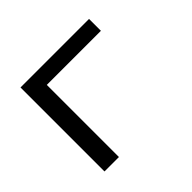

<svg xmlns="http://www.w3.org/2000/svg" viewBox="-127 -691 854 854"><g transform="rotate(-45 300.0 -264.0)"><path d="M520.5 -453.6V-528.3H89.4V0H180.2V-453.6Z"/></g></svg>

Font: Roboto Mono
Style: Regular
Weight: 400
Monospace: yes
Designer: Google
Version: Version 3.000